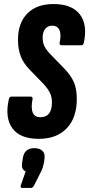

<svg xmlns="http://www.w3.org/2000/svg" viewBox="-20 -681 441 950"><path d="M172 6Q79 6 41 -46.5Q3 -99 24 -191Q27 -203 36 -203H131Q143 -203 141 -191Q124 -101 180 -101Q237 -101 237 -175Q237 -200 227.5 -220.5Q218 -241 197 -264L129 -334Q97 -366 83 -401.5Q69 -437 69 -485Q69 -567 115 -614Q161 -661 245 -661Q335 -661 374.5 -610.5Q414 -560 395 -470Q392 -457 382 -457H285Q273 -457 275 -470Q284 -511 274 -532.5Q264 -554 239 -554Q216 -554 203.5 -538Q191 -522 191 -495Q191 -470 200 -452Q209 -434 228 -414L298 -342Q331 -308 345.5 -274.5Q360 -241 360 -191Q360 -98 310 -46Q260 6 172 6ZM91 249Q79 249 83 236L107 167Q97 163 91.5 152.5Q86 142 90 120L93 102Q100 52 150 52Q176 52 190 65.5Q204 79 200 104L198 122Q195 135 191.5 147.5Q188 160 180 174L149 236Q142 249 133 249Z"/></svg>

Font: Sofia Sans Extra Condensed ExtraBold
Style: Italic
Weight: 800
Italic angle: -9°
Designer: Botio Nikoltchev, Ani Petrova
Foundry: lettersoup
Version: Version 4.101; ttfautohint (v1.8.4.7-5d5b)